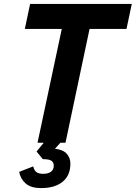

<svg xmlns="http://www.w3.org/2000/svg" viewBox="-20 -730 694 982"><path d="M172 0 296 -582H107L134 -710H654L627 -582H438L315 0ZM190 232Q139 232 112 209Q85 186 78 149L150 121Q154 140 165.5 149.5Q177 159 201 159Q226 159 240.5 148.5Q255 138 255 117Q255 102 244 93Q233 84 199 84L167 45L212 -10H298L261 31Q302 35 321 56Q340 77 340 107Q340 167 300.5 199.5Q261 232 190 232Z"/></svg>

Font: Geist Mono
Style: Bold Italic
Weight: 700
Italic angle: -12°
Monospace: yes
Designer: Basement.studio, Andrés Briganti, Mateo Zaragoza
Foundry: Basement.studio, Vercel, Andrés Briganti, Guido Ferreyra, Mateo Zaragoza
Version: Version 1.500; ttfautohint (v1.8.4.7-5d5b)